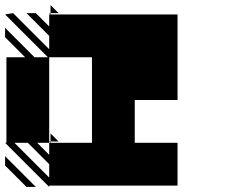

<svg xmlns="http://www.w3.org/2000/svg" viewBox="-25 -723 879 748"><path d="M166.7 5.2 -5.2 -166.7H0V-500H72.9L-5.2 -578.1V-614.6L109.4 -500H161.5L-5.2 -666.7L26 -671.9L166.7 -531.2V-583.3L78.1 -671.9H114.6L166.7 -619.8V-666.7H171.9L166.7 -671.9H171.9V-666.7H666.7V-333.3H500V-166.7H666.7V0H166.7ZM78.1 5.2 -5.2 -78.1V-114.6L114.6 5.2ZM171.9 -171.9V-166.7L166.7 -171.9V-166.7H333.3V-500H166.7V-494.8V-171.9ZM171.9 -171.9H203.1L171.9 -203.1ZM171.9 -671.9H203.1L171.9 -703.1ZM166.7 -31.2V-83.3L83.3 -166.7H31.2ZM166.7 -119.8V-166.7H119.8Z"/></svg>

Font: 0xA000-Monochrome
Style: Monochrome
Weight: 400
Version: Version 0.1